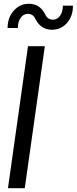

<svg xmlns="http://www.w3.org/2000/svg" viewBox="-20 -994 405 1014"><path d="M253.9 -836.9Q196.8 -836.9 168 -892.1Q155.3 -920.9 127 -920.9Q104 -920.9 89.1 -899.9Q74.2 -878.9 74.2 -846.2H20Q20.5 -901.9 53 -938Q85.4 -974.1 131.8 -974.1Q189.9 -974.1 217.8 -919.9Q230.5 -890.1 259.8 -890.1Q282.7 -890.1 297.4 -910.9Q312 -931.6 312 -963.9H365.2Q365.7 -909.2 334 -873Q302.2 -836.9 253.9 -836.9ZM127.9 -750H216.8L110.8 0H22Z"/></svg>

Font: Oakes Grotesk
Style: Italic
Weight: 400
Italic angle: -8°
Designer: Samuel Oakes
Foundry: Samuel Oakes
Version: Version 1.000;PS 001.000;hotconv 1.0.88;makeotf.lib2.5.64775